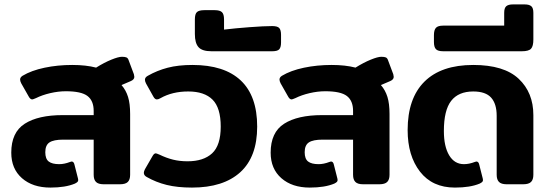

<svg xmlns="http://www.w3.org/2000/svg" viewBox="-20 -834 2486 869"><path d="M31 -143Q31 -235 92 -274Q153 -313 264 -313H404V-332Q404 -378 376 -399.5Q348 -421 278 -421Q244 -421 207.5 -412.5Q171 -404 143 -390Q129 -384 126 -384Q117 -384 110 -397L76 -457Q71 -467 71 -474Q71 -484 82 -491Q122 -515 181.5 -527.5Q241 -540 307 -540Q369 -540 415 -528Q452 -551 484 -564Q516 -577 532 -577Q546 -577 552.5 -574Q559 -571 562 -562L586 -498Q588 -490 588 -486Q588 -474 572 -467L530 -449Q550 -426 559.5 -395.5Q569 -365 569 -318V-43Q569 -21 558.5 -10.5Q548 0 523 0H449Q425 0 414.5 -10.5Q404 -21 404 -43V-202H266Q223 -202 204 -189.5Q185 -177 185 -145Q185 -115 200.5 -103Q216 -91 248 -91Q271 -91 297 -101Q303 -103 304 -103Q314 -103 317 -89L333 -26Q334 -23 334 -19Q334 -14 330.5 -10.5Q327 -7 319 -3Q276 15 208 15Q128 15 79.5 -27.5Q31 -70 31 -143Z M644 -33Q631 -40 631 -52Q631 -58 636 -68L670 -127Q677 -140 685 -140Q688 -140 702 -134Q733 -119 763 -111.5Q793 -104 829 -104Q901 -104 940 -140Q979 -176 979 -261Q979 -346 942 -383Q905 -420 832 -420Q760 -420 707 -390Q697 -384 690 -384Q681 -384 674 -397L641 -456Q636 -466 636 -473Q636 -484 649 -491Q691 -515 739 -527.5Q787 -540 851 -540Q995 -540 1069.5 -470Q1144 -400 1144 -261Q1144 -124 1067.5 -54.5Q991 15 849 15Q783 15 734.5 3Q686 -9 644 -33Z M862 -680V-746Q862 -771 871.5 -779.5Q881 -788 905 -788H952Q975 -788 984.5 -779Q994 -770 994 -746V-700Q1043 -706 1109.5 -711Q1176 -716 1212 -716Q1236 -716 1244 -707Q1252 -698 1252 -676V-642Q1252 -620 1244 -611Q1236 -602 1212 -602H937Q895 -602 878.5 -620.5Q862 -639 862 -680Z M1205 -143Q1205 -235 1266 -274Q1327 -313 1438 -313H1578V-332Q1578 -378 1550 -399.5Q1522 -421 1452 -421Q1418 -421 1381.5 -412.5Q1345 -404 1317 -390Q1303 -384 1300 -384Q1291 -384 1284 -397L1250 -457Q1245 -467 1245 -474Q1245 -484 1256 -491Q1296 -515 1355.5 -527.5Q1415 -540 1481 -540Q1543 -540 1589 -528Q1626 -551 1658 -564Q1690 -577 1706 -577Q1720 -577 1726.5 -574Q1733 -571 1736 -562L1760 -498Q1762 -490 1762 -486Q1762 -474 1746 -467L1704 -449Q1724 -426 1733.5 -395.5Q1743 -365 1743 -318V-43Q1743 -21 1732.5 -10.5Q1722 0 1697 0H1623Q1599 0 1588.5 -10.5Q1578 -21 1578 -43V-202H1440Q1397 -202 1378 -189.5Q1359 -177 1359 -145Q1359 -115 1374.5 -103Q1390 -91 1422 -91Q1445 -91 1471 -101Q1477 -103 1478 -103Q1488 -103 1491 -89L1507 -26Q1508 -23 1508 -19Q1508 -14 1504.5 -10.5Q1501 -7 1493 -3Q1450 15 1382 15Q1302 15 1253.5 -27.5Q1205 -70 1205 -143Z M1825 -245Q1825 -389 1901 -464.5Q1977 -540 2122 -540Q2261 -540 2327.5 -477.5Q2394 -415 2394 -313V-43Q2394 -21 2383.5 -10.5Q2373 0 2348 0H2273Q2249 0 2238.5 -10.5Q2228 -21 2228 -43V-310Q2228 -364 2203 -392Q2178 -420 2122 -420Q2055 -420 2022 -377.5Q1989 -335 1989 -241Q1989 -171 2013 -131Q2037 -91 2080 -91Q2103 -91 2129 -101Q2135 -103 2136 -103Q2146 -103 2149 -89L2165 -26Q2166 -23 2166 -19Q2166 -14 2162.5 -10.5Q2159 -7 2151 -3Q2108 15 2039 15Q1937 15 1881 -57Q1825 -129 1825 -245Z M1944 -644V-675Q1944 -698 1953 -708Q1962 -718 1986 -718H2262V-776Q2262 -798 2271.5 -806Q2281 -814 2301 -814H2355Q2375 -814 2384.5 -806Q2394 -798 2394 -776V-655Q2394 -625 2383.5 -613.5Q2373 -602 2342 -602H1986Q1962 -602 1953 -611.5Q1944 -621 1944 -644Z"/></svg>

Font: Mitr Medium
Style: Regular
Weight: 500
Designer: Thanarat Vachiruckul
Foundry: Cadson Demak
Version: Version 1.003